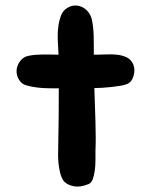

<svg xmlns="http://www.w3.org/2000/svg" viewBox="-20 -590 552 702"><path d="M467 -355Q475 -336 468.5 -313Q462 -290 445 -283Q436 -279 421 -276.5Q406 -274 388.5 -272Q371 -270 354 -269Q337 -268 325 -268Q326 -238 327 -206.5Q328 -175 329 -145Q330 -115 330 -87.5Q330 -60 329 -38Q329 -23 329 -3.5Q329 16 326.5 34Q324 52 319 65.5Q314 79 304 83Q273 96 247.5 90.5Q222 85 211 69Q203 56 199 38.5Q195 21 193.5 2.5Q192 -16 192.5 -33.5Q193 -51 193 -64Q194 -106 194.5 -159.5Q195 -213 195 -267H180Q168 -267 149.5 -267.5Q131 -268 112.5 -270.5Q94 -273 78 -277.5Q62 -282 55 -291Q44 -304 41.5 -319Q39 -334 43.5 -347.5Q48 -361 58 -371.5Q68 -382 81 -385Q99 -390 132 -390.5Q165 -391 194 -390Q193 -400 193 -409.5Q193 -419 192 -428Q191 -440 191 -458.5Q191 -477 193.5 -495.5Q196 -514 202 -530.5Q208 -547 219 -556Q234 -568 249.5 -569.5Q265 -571 278.5 -565Q292 -559 301.5 -547.5Q311 -536 315 -522Q318 -510 320 -493.5Q322 -477 322.5 -459Q323 -441 323 -423Q323 -405 323 -390H333Q348 -390 368 -391Q388 -392 407.5 -390Q427 -388 443 -380.5Q459 -373 467 -355Z"/></svg>

Font: BM JUA 
Style: Regular
Weight: 400
Designer: BONGJIN KIM, JAEHYUN KEUM, JUHEE TAE
Foundry: WOOWA BROTHERS Corporation.
Version: Version 1.000